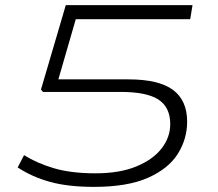

<svg xmlns="http://www.w3.org/2000/svg" viewBox="-20 -720 851 750"><path d="M49 -66 74 -114Q123 -83 190 -63Q257 -43 353 -43Q448 -43 513 -70Q578 -97 611.5 -140.5Q645 -184 645 -235Q645 -301 599 -331Q553 -361 450 -361H148L140 -370L237 -700H732L723 -645H276L208 -410H481Q600 -410 655.5 -369Q711 -328 711 -245Q711 -177 674.5 -119Q638 -61 558 -25.5Q478 10 347 10Q246 10 175.5 -9.5Q105 -29 49 -66Z"/></svg>

Font: Georama Expanded Light
Style: Italic
Weight: 300
Width: 7
Italic angle: -9°
Designer: Jean-Baptiste Levee
Foundry: Production Type
Version: Version 1.000